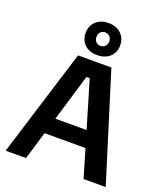

<svg xmlns="http://www.w3.org/2000/svg" viewBox="-158 -987 935 1092"><g transform="rotate(20 309.5 -441.0)"><path d="M309.2 -688.3C374.2 -688.3 414.2 -729.2 414.2 -785C414.2 -840.8 374.2 -882.5 309.2 -882.5C244.2 -882.5 205 -840.8 205 -785C205 -729.2 244.2 -688.3 309.2 -688.3ZM309.2 -744.2C285 -744.2 270.8 -762.5 270.8 -785C270.8 -808.3 285 -825.8 309.2 -825.8C332.5 -825.8 348.3 -808.3 348.3 -785C348.3 -762.5 332.5 -744.2 309.2 -744.2ZM130 0 180.8 -169.2H428.3L478.3 0H610.8V-5L410 -650H208.3L8.3 -5V0ZM295 -550.8H315L399.2 -267.5H210Z"/></g></svg>

Font: Familjen Grotesk SemiBold
Style: Regular
Weight: 600
Designer: Anders Wikstroem, Jonas Baeckman, Matilda Gysing, Kristian Moeller
Foundry: Familjen STHLM AB
Version: Version 2.000